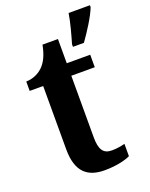

<svg xmlns="http://www.w3.org/2000/svg" viewBox="-144 -836 722 923"><g transform="rotate(-20 216.5 -375.0)"><path d="M288 -613V-600H344C375 -643 417 -708 433 -750V-760H324C317 -715 300 -654 288 -613ZM229 10C294 10 341 -4 361 -14V-77C341 -72 319 -68 294 -68C250 -68 233 -95 233 -157V-472H353V-536H233V-660H154C145 -613 130 -582 112 -562C93 -540 61 -521 20 -520V-472H89V-148C89 -31 143 10 229 10Z"/></g></svg>

Font: Noto Serif Tamil SemiCondensed
Style: Bold
Weight: 700
Width: 4
Designer: Indian Type Foundry, Tom Grace, and the Monotype Design Team
Foundry: Monotype Imaging Inc.
Version: Version 2.004